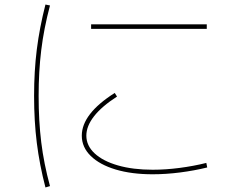

<svg xmlns="http://www.w3.org/2000/svg" viewBox="-20 -782 1040 845"><path d="M652 -15Q559 -15 489 -36Q419 -57 379.5 -95.5Q340 -134 340 -185Q340 -281 485 -373L495 -357Q428 -314 394 -270.5Q360 -227 360 -185Q360 -141 396.5 -107Q433 -73 499 -54Q565 -35 652 -35Q709 -35 770.5 -43Q832 -51 888 -65L892 -45Q835 -31 772.5 -23Q710 -15 652 -15ZM381 -655V-675H890V-655ZM180 43Q154 -57 142 -153Q130 -249 130 -360Q130 -469 142 -564.5Q154 -660 180 -762L200 -758Q173 -656 161.5 -561.5Q150 -467 150 -360Q150 -250 161.5 -156Q173 -62 200 37Z"/></svg>

Font: M PLUS 1 Thin Thin
Style: Regular
Weight: 250
Version: Version 1.001